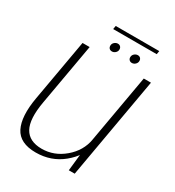

<svg xmlns="http://www.w3.org/2000/svg" viewBox="-182 -859 886 972"><g transform="rotate(30 261.0 -373.0)"><path d="M367 0H401.5L505.5 -592H463.5L379 -112ZM146.5 -593H105L41.5 -233Q21 -116.5 52 -55.2Q83 6 176 6Q266 6 332 -48.2Q398 -102.5 410 -170L394 -195.5Q381.5 -124 323.2 -74.8Q265 -25.5 193 -25.5Q119.5 -25.5 91.8 -75.8Q64 -126 83 -233ZM255 -630Q266 -630 274.8 -638.2Q283.5 -646.5 283.5 -658Q283.5 -667.5 277.5 -673.5Q271.5 -679.5 262.5 -679.5Q251.5 -679.5 242.5 -671.5Q233.5 -663.5 233.5 -651.5Q233.5 -642 239.2 -636Q245 -630 255 -630ZM371.5 -630Q382.5 -630 391.2 -638.2Q400 -646.5 400 -658Q400 -667.5 394.2 -673.5Q388.5 -679.5 379 -679.5Q368 -679.5 359 -671.5Q350 -663.5 350 -651.5Q350 -642 356 -636Q362 -630 371.5 -630ZM204 -731.5H458.5L462 -751.5H207.5Z"/></g></svg>

Font: Anybody UltraCondensed Thin ExtraLight
Style: Italic
Weight: 250
Italic angle: -10°
Version: Version 1.111